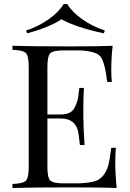

<svg xmlns="http://www.w3.org/2000/svg" viewBox="-20 -936 649 956"><path d="M554 -128Q554 -66 561 0Q494 -3 332 -3Q140 -3 42 0V-20Q95 -22 109 -36.5Q123 -51 123 -106V-602Q123 -657 109 -671.5Q95 -686 42 -688V-708Q139 -705 332 -705Q480 -705 541 -708Q534 -648 534 -590Q534 -550 537 -528H514Q502 -627 480.5 -654Q459 -681 380 -685H297Q244 -685 230 -670.5Q216 -656 216 -602V-366H282Q332 -366 349 -396Q366 -426 370 -457L375 -498H398Q395 -449 395 -404V-356Q395 -306 401 -214H378L372 -262Q364 -346 282 -346H216V-106Q216 -52 230 -37.5Q244 -23 297 -23H370Q419 -25 447 -32Q475 -39 493 -61Q511 -83 519 -112.5Q527 -142 534 -200H557Q554 -173 554 -128ZM502 -784 497 -770Q360 -799 286 -840Q226 -800 115 -770L110 -784Q173 -805 223 -840.5Q273 -876 297 -916H315Q339 -876 389 -840.5Q439 -805 502 -784Z"/></svg>

Font: Playfair Display
Style: Regular
Weight: 400
Designer: Claus Eggers S?rensen
Foundry: Claus Eggers S?rensen
Version: Version 1.003